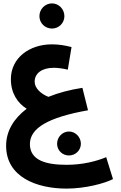

<svg xmlns="http://www.w3.org/2000/svg" viewBox="-20 -839 715 1130"><path d="M286 -671C326 -671 359 -703 359 -744C359 -785 326 -819 286 -819C245 -819 212 -785 212 -744C212 -703 245 -671 286 -671ZM372 271C482 271 597 240 645 215L605 86C545 111 464 131 372 131C251 131 156 105 156 9C156 -85 263 -148 498 -190L465 -322C392 -311 324 -293 265 -269C221 -286 184 -320 184 -358C184 -408 227 -440 297 -440C319 -440 351 -436 379 -429L401 -562C362 -572 327 -578 285 -578C154 -578 44 -499 44 -373C44 -290 84 -232 137 -199C61 -141 16 -68 16 19C16 202 194 271 372 271ZM386 76C424 76 456 46 456 7C456 -32 424 -65 386 -65C347 -65 316 -32 316 7C316 46 347 76 386 76Z"/></svg>

Font: Noto Sans Arabic UI
Style: Bold
Weight: 700
Designer: Monotype Design Team, Nadine Chahine and Nizar Qandah
Foundry: Monotype Imaging Inc.
Version: Version 2.010